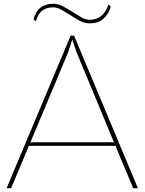

<svg xmlns="http://www.w3.org/2000/svg" viewBox="-20 -999 767 1019"><path d="M568 -963Q555 -923 528 -899Q501 -875 455 -875Q429 -875 404 -888.5Q379 -902 355 -917.5Q331 -933 307.5 -946.5Q284 -960 262 -960Q227 -960 204 -942.5Q181 -925 170 -885L158 -897Q179 -979 264 -979Q289 -979 314 -965.5Q339 -952 363.5 -936.5Q388 -921 411 -907.5Q434 -894 457 -894Q494 -894 519 -916Q544 -938 556 -976ZM712 0H687L594 -222L596 -225H130L132 -222L39 0H15L355 -810H373ZM588 -244 583 -248 387 -720 364 -787H363L341 -720L143 -247L139 -244Z"/></svg>

Font: TypoPRO Sinkin Sans
Style: 100 Thin
Weight: 100
Designer: Keith Bates
Foundry: K-Type
Version: Sinkin Sans (version 1.0)  by Keith Bates   •   © 2014   www